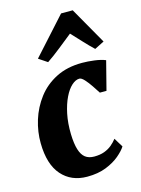

<svg xmlns="http://www.w3.org/2000/svg" viewBox="-127 -914 730 995"><g transform="rotate(-15 238.5 -416.0)"><path d="M215 10Q129.5 10 78.5 -48Q27.5 -106 26 -219Q25 -281 44 -342.5Q63 -404 101.8 -455Q140.5 -506 200.2 -536.5Q260 -567 340.5 -567Q370 -567 405.5 -562.5Q441 -558 465 -548L425.5 -394H390Q378.5 -412 363.2 -434.8Q348 -457.5 332.5 -474.5Q317 -491.5 306 -491.5Q285.5 -491.5 264.2 -472.2Q243 -453 225.8 -417.5Q208.5 -382 198.2 -332.8Q188 -283.5 189.5 -224.5Q191 -173 200.8 -141.5Q210.5 -110 229 -95.8Q247.5 -81.5 276.5 -81.5Q308 -81.5 331 -90Q354 -98.5 371 -112.5Q388 -126.5 401 -143.5L431 -94.5Q418 -73.5 389 -49Q360 -24.5 316.5 -7.2Q273 10 215 10ZM172 -616 125.5 -647 302 -842.5H364.5L477 -645L425.5 -619Q399.5 -643.5 372.8 -672.5Q346 -701.5 319.5 -729.5Q283 -700.5 246 -670.8Q209 -641 172 -616Z"/></g></svg>

Font: Merriweather 20pt Black
Style: Italic
Weight: 900
Italic angle: -7.8°
Version: Version 2.101